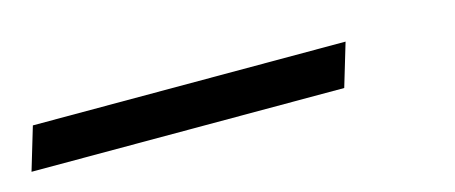

<svg xmlns="http://www.w3.org/2000/svg" viewBox="-135 10 548 231"><g transform="rotate(-15 139.0 126.0)"><path d="M-96.5 99H293L277 152.5H-112.5Z"/></g></svg>

Font: Newsreader Text
Style: Bold Italic
Weight: 700
Italic angle: -17°
Designer: Hugues Gentile
Foundry: Production Type
Version: Version 1.001